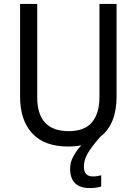

<svg xmlns="http://www.w3.org/2000/svg" viewBox="-20 -734 694 975"><path d="M406 111Q406 138 418 150Q430 162 451 162Q465 162 475.5 160Q486 158 494 156V213Q481 217 467 219Q453 221 436 221Q336 221 336 122Q336 90 353 59Q370 28 393 4Q361 10 325 10Q206 10 144 -56.5Q82 -123 82 -243V-714H169V-240Q169 -68 329 -68Q410 -68 447.5 -113.5Q485 -159 485 -241V-714H572V-242Q572 -175 551.5 -123Q531 -71 489 -39Q444 12 425 45.5Q406 79 406 111Z"/></svg>

Font: Noto Sans Gujarati SemiCondensed
Style: Regular
Weight: 400
Width: 4
Designer: Jelle Bosma - Monotype Design Team, Universal Thirst
Foundry: Monotype Imaging Inc.
Version: Version 2.106; ttfautohint (v1.8.4.7-5d5b)